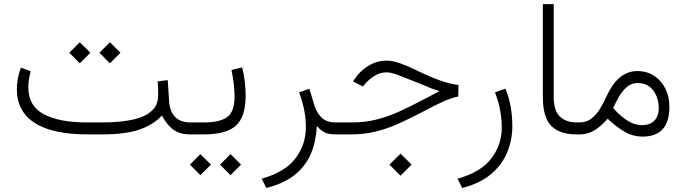

<svg xmlns="http://www.w3.org/2000/svg" viewBox="-20 -658 3360 940"><path d="M466.8 -399.9 518.1 -451.2 569.8 -399.9 518.1 -348.1ZM319.3 -399.9 370.6 -451.2 422.4 -399.9 370.6 -348.1ZM481 0H410.2Q236.3 0 149.4 -56.4Q62.5 -112.8 62.5 -221.7Q62.5 -249 67.9 -275.6Q73.2 -302.2 82.5 -327.1L130.4 -309.1Q118.7 -269.5 118.7 -229Q119.1 -138.7 194.6 -98.6Q270 -58.6 405.3 -58.6H478.5Q573.2 -58.6 638.2 -74.2Q703.1 -89.8 733.9 -127Q754.4 -151.9 754.4 -196.3Q754.4 -212.4 753.7 -228.8Q752.9 -245.1 752 -259.8L801.3 -265.6L808.1 -160.2Q811.5 -112.3 837.4 -85.4Q863.3 -58.6 912.1 -58.6H926.8V0H912.1Q859.4 0 827.6 -23.9Q795.9 -47.9 772.9 -92.3Q728.5 -45.4 659.9 -22.7Q591.3 0 481 0Z M1165.5 -328.1Q1174.8 -293.5 1178.7 -256.8Q1182.6 -220.2 1182.6 -188.5Q1182.6 -85.9 1135 -43Q1087.4 0 980 0H907.2V-58.6H980Q1054.2 -58.6 1091.3 -84.2Q1128.4 -109.9 1128.4 -187Q1128.4 -213.9 1124.3 -248.3Q1120.1 -282.7 1113.3 -315.4ZM1057.1 147.9 1108.4 96.7 1160.2 147.9 1108.4 199.7ZM909.7 147.9 960.9 96.7 1012.7 147.9 960.9 199.7Z M1530.8 -41.5Q1528.3 29.8 1503.9 90.3Q1479.5 150.9 1426.5 195.3Q1373.5 239.7 1283.7 262.2L1261.2 216.8Q1376 184.6 1426.8 116.9Q1477.5 49.3 1477.5 -35.2Q1477.5 -75.2 1469.5 -118.2Q1461.4 -161.1 1444.3 -205.6L1494.6 -223.6L1520 -139.6Q1534.2 -98.6 1558.6 -78.6Q1583 -58.6 1621.6 -58.6H1640.6V0H1626Q1583 0 1564.2 -12.5Q1545.4 -24.9 1530.8 -41.5Z M1886.7 147.9 1940.9 94.2 1995.1 147.9 1940.9 202.1ZM1621.1 0V-58.6H1700.7Q1766.1 -58.6 1822.5 -72.5Q1878.9 -86.4 1936.5 -112.8Q1994.1 -139.2 2062.5 -175.3L2131.8 -211.9Q2111.3 -218.3 2101.6 -221.7Q2091.8 -225.1 2083.3 -228.8Q2074.7 -232.4 2058.6 -239.3Q2042.5 -246.1 2008.8 -259.3Q1959.5 -279.3 1926.8 -291.5Q1894 -303.7 1872.6 -303.7Q1842.8 -303.7 1817.4 -288.8Q1792 -273.9 1772.5 -252.9L1756.8 -234.9L1708 -259.3L1725.6 -284.2Q1754.4 -320.3 1792.2 -340.8Q1830.1 -361.3 1873 -361.3Q1900.4 -361.3 1936 -349.1Q1971.7 -336.9 2014.6 -315.9Q2085 -281.7 2134 -264.2Q2183.1 -246.6 2224.6 -242.2L2223.6 -185.5Q2192.9 -179.7 2152.3 -161.9Q2111.8 -144 2044.4 -107.9Q1984.9 -76.7 1930.2 -52.2Q1875.5 -27.8 1819.3 -13.9Q1763.2 0 1699.2 0Z M2454.6 -224.1Q2473.1 -178.7 2480.7 -132.3Q2488.3 -85.9 2488.3 -40.5Q2488.3 26.9 2463.1 87.9Q2438 148.9 2383.8 194.6Q2329.6 240.2 2242.7 262.2L2220.2 216.8Q2334 185.1 2385.3 117.9Q2436.5 50.8 2436.5 -32.7Q2436.5 -73.2 2428.7 -117.2Q2420.9 -161.1 2403.3 -205.6Z M2817.9 0H2803.2Q2720.2 0 2679 -41.5Q2637.7 -83 2637.7 -183.1V-637.7H2690.9V-182.6Q2690.9 -116.7 2720.9 -87.6Q2751 -58.6 2803.2 -58.6H2817.9Z M2955.1 -76.7Q2925.3 -42.5 2892.3 -21.2Q2859.4 0 2819.3 0H2798.3V-58.6H2816.9Q2852.1 -58.6 2876.5 -78.1Q2900.9 -97.7 2917.7 -125.7Q2934.6 -153.8 2946.3 -180.2Q2978 -249.5 3015.9 -279.8Q3053.7 -310.1 3099.6 -310.1Q3147.5 -310.1 3182.9 -286.6Q3218.3 -263.2 3237.8 -223.6Q3257.3 -184.1 3257.3 -135.3Q3257.3 10.7 3126.5 10.7Q3078.6 10.7 3037.6 -13.2Q2996.6 -37.1 2955.1 -76.7ZM2981.9 -129.4Q3015.6 -90.8 3050.8 -68.1Q3085.9 -45.4 3122.6 -45.4Q3162.6 -45.4 3183.8 -67.4Q3205.1 -89.4 3205.1 -127.9Q3205.1 -179.7 3178 -215.6Q3150.9 -251.5 3101.6 -251.5Q3071.3 -251.5 3049.1 -232.2Q3026.9 -212.9 3010.5 -184.6Q2994.1 -156.2 2981.9 -129.4Z"/></svg>

Font: Vazir Thin FD
Style: Thin-FD
Weight: 100
Designer: Saber Rastikerdar
Foundry: Saber Rastikerdar
Version: Version 30.0.0